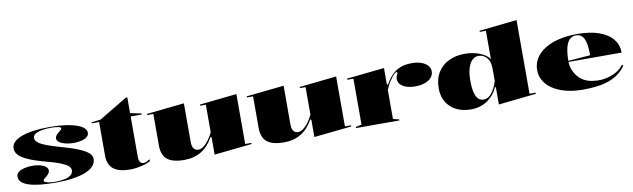

<svg xmlns="http://www.w3.org/2000/svg" viewBox="-44 -1276 6006 1822"><g transform="rotate(-10 2959.0 -365.0)"><path d="M389 15Q300 15 233.5 8Q167 1 122 -14Q77 -29 54.5 -51Q32 -73 32 -103Q32 -131 55 -148Q78 -165 114 -173Q150 -181 188 -181Q229 -181 262 -172.5Q295 -164 315 -148Q335 -132 335 -111Q335 -97 328 -85.5Q321 -74 306 -61Q287 -47 278.5 -38.5Q270 -30 270 -22Q270 -16 281 -9.5Q292 -3 316.5 1.5Q341 6 383 6Q429 6 467.5 -2.5Q506 -11 528.5 -28.5Q551 -46 551 -75Q551 -98 528.5 -117.5Q506 -137 454.5 -157Q403 -177 314 -200Q212 -228 152.5 -255Q93 -282 67.5 -310.5Q42 -339 42 -373Q42 -440 139.5 -477.5Q237 -515 411 -515Q516 -515 595 -501Q674 -487 718 -461Q762 -435 762 -398Q762 -374 741 -358Q720 -342 687 -334Q654 -326 617 -326Q587 -326 558.5 -330.5Q530 -335 506.5 -344Q483 -353 469 -367Q455 -381 455 -398Q455 -424 491 -451Q508 -464 514.5 -471.5Q521 -479 521 -484Q521 -489 515 -493Q509 -497 497 -499.5Q485 -502 468 -504Q451 -506 429 -506Q378 -506 337.5 -498.5Q297 -491 273.5 -476Q250 -461 250 -437Q250 -412 277.5 -391Q305 -370 353.5 -352Q402 -334 465 -316Q578 -285 645.5 -257.5Q713 -230 743 -203.5Q773 -177 773 -146Q773 -106 745.5 -76Q718 -46 667 -26Q616 -6 545.5 4.5Q475 15 389 15Z M1100 15Q989 15 937 -27.5Q885 -70 885 -157V-480H814V-490L902 -500L1175 -664H1189V-512L1296 -490V-480H1189V-92Q1189 -56 1201 -40Q1213 -24 1234 -24Q1250 -24 1264.5 -31Q1279 -38 1295 -49L1296 -32Q1283 -23 1259 -14Q1235 -5 1206.5 1.5Q1178 8 1150 11.5Q1122 15 1100 15Z M1621 15Q1508 15 1456.5 -27.5Q1405 -70 1405 -161V-466H1346V-477L1708 -515V-141Q1708 -99 1724 -78.5Q1740 -58 1768 -58Q1792 -58 1817.5 -76.5Q1843 -95 1867.5 -127.5Q1892 -160 1911 -200V-466H1856V-477L2214 -515V-34H2273V-23L1911 15V-150L1902 -157Q1855 -71 1785 -28Q1715 15 1621 15Z M2582 15Q2469 15 2417.5 -27.5Q2366 -70 2366 -161V-466H2307V-477L2669 -515V-141Q2669 -99 2685 -78.5Q2701 -58 2729 -58Q2753 -58 2778.5 -76.5Q2804 -95 2828.5 -127.5Q2853 -160 2872 -200V-466H2817V-477L3175 -515V-34H3234V-23L2872 15V-150L2863 -157Q2816 -71 2746 -28Q2676 15 2582 15Z M3276 0V-10L3333 -24V-466H3274V-477L3636 -515V-360L3645 -352Q3666 -388 3687 -415.5Q3708 -443 3732 -461Q3766 -489 3807.5 -502Q3849 -515 3904 -515Q3952 -515 3991 -502Q4030 -489 4053.5 -464.5Q4077 -440 4077 -406Q4077 -373 4055 -347Q4033 -321 3993 -306.5Q3953 -292 3901 -292Q3851 -292 3814 -304.5Q3777 -317 3757 -339.5Q3737 -362 3737 -390Q3737 -404 3741 -415.5Q3745 -427 3749.5 -435.5Q3754 -444 3754 -449Q3754 -456 3747 -456Q3736 -456 3720.5 -441Q3705 -426 3685 -395Q3671 -377 3658.5 -353Q3646 -329 3636 -304V-24L3694 -10V0Z M4954 -745V-35H5013V-24L4650 15V-148L4642 -156Q4630 -124 4607.5 -94Q4585 -64 4552 -39Q4519 -14 4477 0.5Q4435 15 4383 15Q4301 15 4240.5 -16Q4180 -47 4147 -103Q4114 -159 4114 -234Q4114 -325 4153 -387.5Q4192 -450 4259 -482.5Q4326 -515 4411 -515Q4474 -515 4523.5 -500.5Q4573 -486 4605.5 -464.5Q4638 -443 4650 -420V-695H4591V-706ZM4540 -473Q4502 -473 4475.5 -445.5Q4449 -418 4435.5 -369Q4422 -320 4422 -258Q4422 -184 4433.5 -139.5Q4445 -95 4466 -75.5Q4487 -56 4515 -56Q4538 -56 4557.5 -66.5Q4577 -77 4593.5 -97.5Q4610 -118 4624.5 -146.5Q4639 -175 4650 -211V-335Q4650 -367 4641.5 -393Q4633 -419 4618 -436.5Q4603 -454 4583 -463.5Q4563 -473 4540 -473Z M5496 -515Q5624 -515 5710 -483Q5796 -451 5839.5 -395.5Q5883 -340 5883 -268H5368V-278L5584 -295Q5584 -362 5575 -408.5Q5566 -455 5544 -479.5Q5522 -504 5483 -504Q5448 -504 5423 -481Q5398 -458 5384.5 -406.5Q5371 -355 5371 -270Q5371 -232 5384.5 -195.5Q5398 -159 5423 -128Q5448 -97 5485 -76.5Q5522 -56 5568 -51Q5610 -44 5652.5 -47.5Q5695 -51 5735 -64Q5775 -77 5808 -99Q5841 -121 5864 -153L5877 -144Q5846 -99 5805 -68.5Q5764 -38 5712 -19.5Q5660 -1 5598 7Q5536 15 5463 15Q5369 15 5294.5 -5Q5220 -25 5169 -59.5Q5118 -94 5091 -141Q5064 -188 5064 -242Q5064 -305 5095.5 -355.5Q5127 -406 5185 -442Q5243 -478 5322 -496.5Q5401 -515 5496 -515Z"/></g></svg>

Font: Kalnia SemiExpanded SemiBold
Style: Regular
Weight: 600
Width: 6
Designer: Frida Medrano
Foundry: Frida Medrano
Version: Version 1.105